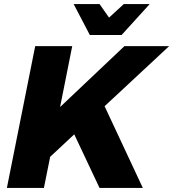

<svg xmlns="http://www.w3.org/2000/svg" viewBox="-20 -929 856 949"><path d="M686 0H472L347 -265L228 -154L197 0H14L154 -701H337L277 -400L595 -701H816L497 -404ZM581 -756H424L344 -909H472L519 -842L592 -909H720Z"/></svg>

Font: Argentum Novus
Style: Bold Italic
Weight: 700
Designer: Julieta Ulanovsky (font) & Cristiano Sobral (main changes)
Foundry: Julieta Ulanovsky (font) & Cristiano Sobral (main changes)
Version: Version 3.00;November 27, 2020;FontCreator 13.0.0.2655 64-bi